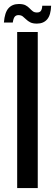

<svg xmlns="http://www.w3.org/2000/svg" viewBox="-32 -964 282 984"><path d="M56 0V-800H161.5V0ZM184.5 -934.5H230Q228.5 -887 209.8 -865Q191 -843 157 -843Q136 -843 123.2 -849.5Q110.5 -856 101.8 -864.8Q93 -873.5 84.5 -880Q76 -886.5 62.5 -886.5Q50 -886.5 43.2 -878Q36.5 -869.5 33.5 -848.5H-12Q-8 -900 11.5 -921.8Q31 -943.5 64.5 -943.5Q86.5 -943.5 98.8 -937Q111 -930.5 119.2 -921.8Q127.5 -913 135.8 -906.5Q144 -900 157.5 -900Q172.5 -900 178.2 -909.2Q184 -918.5 184.5 -934.5Z"/></svg>

Font: Big Shoulders Medium
Style: Regular
Weight: 500
Designer: Patric King
Foundry: XO Type Co
Version: Version 2.002